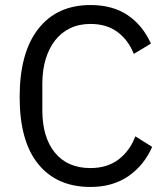

<svg xmlns="http://www.w3.org/2000/svg" viewBox="-20 -730 661 762"><path d="M339 12Q206 12 132 -78.5Q58 -169 58 -345Q58 -521 132 -615.5Q206 -710 339 -710Q427 -710 486.5 -670Q546 -630 579 -557L511 -516Q490 -570 447 -602.5Q404 -635 339 -635Q294 -635 258.5 -618Q223 -601 198.5 -569.5Q174 -538 161 -494.5Q148 -451 148 -397V-293Q148 -185 198 -124Q248 -63 339 -63Q406 -63 451 -97.5Q496 -132 517 -189L584 -147Q551 -73 489 -30.5Q427 12 339 12Z"/></svg>

Font: IBM Plex Sans Thai
Style: Regular
Weight: 400
Designer: Mike Abbink, Paul van der Laan, Pieter van Rosmalen, Ben Mitchell, Mark Frömberg
Foundry: Bold Monday
Version: Version 1.1